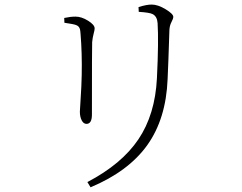

<svg xmlns="http://www.w3.org/2000/svg" viewBox="-20 -754 1040 825"><path d="M700.2 -414.1Q693.4 -243.2 612.8 -130.4Q532.2 -17.6 369.1 50.8L355.5 28.3Q502.9 -48.8 574.7 -155.3Q646.5 -261.7 654.3 -418Q662.1 -577.1 657.2 -654.3Q655.3 -683.6 635.7 -693.4Q623 -700.2 576.2 -703.1L575.2 -723.6Q609.4 -734.4 631.8 -734.4Q658.2 -734.4 691.4 -714.4Q724.6 -694.3 724.6 -681.6Q724.6 -673.8 716.8 -659.2Q709 -644.5 708 -626Q703.1 -472.7 700.2 -414.1ZM306.6 -646.5Q296.9 -650.4 256.8 -656.2L255.9 -676.8Q282.2 -682.6 304.7 -682.6Q330.1 -682.6 358.4 -665Q386.7 -647.5 386.7 -631.8Q386.7 -625 382.3 -608.9Q377.9 -592.8 376 -573.2Q375 -562.5 375 -261.7Q375 -221.7 351.6 -221.7Q338.9 -221.7 331.1 -236.8Q323.2 -252 323.2 -274.4Q323.2 -284.2 326.7 -333.5Q330.1 -382.8 331.1 -431.6Q333 -524.4 326.2 -607.4Q325.2 -622.1 323.7 -627.9Q322.3 -633.8 318.4 -638.7Q314.5 -643.6 306.6 -646.5Z"/></svg>

Font: GenYoMin TW TTF ExtraLight
Style: Regular
Weight: 250
Version: Version 1.300